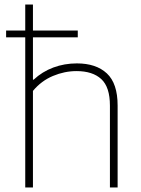

<svg xmlns="http://www.w3.org/2000/svg" viewBox="-20 -828 623 848"><path d="M499.5 -362V0H465.5V-361.5Q465.5 -443.5 427.2 -478.8Q389 -514 318 -514Q265 -514 213.8 -492.5Q162.5 -471 125.5 -426.5V0H91.5V-663H7V-693H91.5V-808H125.5V-693H323.5V-663H125.5V-476H128.5Q166.5 -511.5 215.5 -529.8Q264.5 -548 319.5 -548Q404.5 -548 452 -503.8Q499.5 -459.5 499.5 -362Z"/></svg>

Font: Encode Sans Semi Expanded Thin
Style: Regular
Weight: 250
Width: 6
Designer: Multiple Designers
Foundry: Impallari Type
Version: Version 2.000